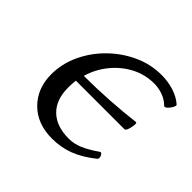

<svg xmlns="http://www.w3.org/2000/svg" viewBox="-117 -549 683 683"><g transform="rotate(45 225.0 -207.0)"><path d="M221 11Q146 11 101.5 -34Q57 -79 57 -149Q57 -202 80 -251.5Q103 -301 142.5 -340Q182 -379 232 -402Q282 -425 337 -425Q370 -425 399.5 -415.5Q429 -406 449 -388Q452 -385 446.5 -374.5Q441 -364 432.5 -356.5Q424 -349 419 -355Q404 -370 382.5 -377.5Q361 -385 340 -385Q294 -385 254.5 -364.5Q215 -344 185.5 -308Q156 -272 143 -227Q207 -227 269 -231Q331 -235 390 -242Q395 -243 394 -231Q393 -219 389 -207Q385 -195 379 -195H135Q133 -176 133 -158Q133 -97 167 -64Q201 -31 263 -31Q289 -31 315 -42Q341 -53 374 -76Q381 -81 386.5 -69Q392 -57 384 -51Q342 -18 303.5 -3.5Q265 11 221 11Z"/></g></svg>

Font: Junicode SmExp
Style: Italic
Weight: 400
Width: 6
Italic angle: -11°
Designer: Peter S. Baker
Version: Version 2.205; ttfautohint (v1.8.4)